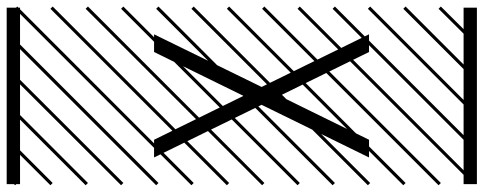

<svg xmlns="http://www.w3.org/2000/svg" viewBox="-461 -552 1453 577"><g transform="rotate(90 265.5 -263.5)"><path d="M292 -323.2 450.2 0H397L265.1 -268.6L133.3 0H80.1L238.3 -323.2L80.1 -646H133.3L265.1 -377.4L397 -646H450.2ZM0 402.8H530.3V442.9H0ZM0 -970.2H530.3V-930.2H0ZM526.9 410.6 533.7 417.5 525.4 425.8 518.6 418.9ZM526.9 304.7 533.7 311.5 419.4 425.8 412.6 418.9ZM526.9 198.7 533.7 205.6 313.5 425.8 306.6 418.9ZM526.9 92.3 533.7 99.1 207.5 425.8 200.7 418.9ZM526.9 -13.2 533.7 -6.3 101.6 425.8 94.7 418.9ZM526.9 -119.1 533.7 -112.3 3.4 418 -3.4 411.1ZM526.9 -225.6 533.7 -218.8 3.4 311.5 -3.4 304.7ZM526.9 -331.5 533.7 -324.7 3.4 205.6 -3.4 198.7ZM526.9 -438 533.7 -431.2 3.4 99.1 -3.4 92.3ZM526.9 -543.5 533.7 -536.6 3.4 -6.3 -3.4 -13.2ZM526.9 -649.4 533.7 -642.6 3.4 -112.3 -3.4 -119.1ZM526.9 -755.9 533.7 -749 3.4 -218.8 -3.4 -225.6ZM526.9 -861.8 533.7 -855 3.4 -324.7 -3.4 -331.5ZM516.6 -958 523.4 -951.2 3.4 -431.2 -3.4 -438ZM411.1 -958 418 -951.2 3.4 -536.6 -3.4 -543.5ZM305.2 -958 312 -951.2 3.4 -642.6 -3.4 -649.4ZM198.7 -958 205.6 -951.2 3.4 -749 -3.4 -755.9ZM92.3 -958 99.1 -951.2 3.4 -855 -3.4 -861.8Z"/></g></svg>

Font: AzarMehrMSRS3
Style: Regular
Weight: 1
Designer: Amin Abedi
Version: Version 1.00